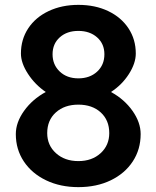

<svg xmlns="http://www.w3.org/2000/svg" viewBox="-20 -757 643 789"><path d="M429 -210Q429 -263 394 -295Q359 -327 302 -327Q245 -327 209.5 -295Q174 -263 174 -210Q174 -160 210 -127.5Q246 -95 302 -95Q358 -95 393.5 -127.5Q429 -160 429 -210ZM302 -435Q349 -435 379 -462.5Q409 -490 409 -534Q409 -577 379 -603.5Q349 -630 302 -630Q255 -630 225.5 -603.5Q196 -577 196 -534Q196 -491 225.5 -463Q255 -435 302 -435ZM558 -206Q558 -143 525.5 -93.5Q493 -44 435 -16Q377 12 302 12Q228 12 169.5 -16Q111 -44 78 -93.5Q45 -143 45 -206Q45 -254 79 -301.5Q113 -349 168 -379Q124 -409 95 -453.5Q66 -498 66 -537Q66 -595 96 -640.5Q126 -686 180 -711.5Q234 -737 302 -737Q371 -737 424.5 -711.5Q478 -686 508 -640.5Q538 -595 538 -537Q538 -497 509.5 -452.5Q481 -408 436 -379Q491 -349 524.5 -301.5Q558 -254 558 -206Z"/></svg>

Font: SUITE ExtraBold
Style: Regular
Weight: 800
Designer: Sun
Foundry: Sun
Version: Version 2.040